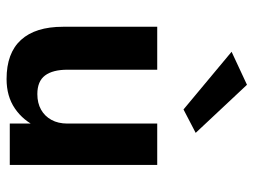

<svg xmlns="http://www.w3.org/2000/svg" viewBox="-116 -664 790 599"><g transform="rotate(90 279.5 -365.0)"><path d="M366 0H495V-460H366ZM198 -180V-460H64V-166Q64 -80 105 -35Q146 10 227 10Q281 10 319 -16Q357 -42 377 -86Q397 -130 397 -184L366 -180Q366 -151 354.5 -130Q343 -109 322.5 -97.5Q302 -86 274 -86Q234 -86 216 -110Q198 -134 198 -180ZM142 -692 322 -542 395 -580 245 -740Z"/></g></svg>

Font: Jost SemiBold
Style: Regular
Weight: 600
Version: Version 3.710